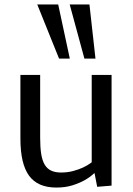

<svg xmlns="http://www.w3.org/2000/svg" viewBox="-20 -844 604 873"><path d="M487.3 0 421.9 5.4 409.7 -57.6Q390.6 -39.1 364.3 -24.4Q341.8 -11.7 309.8 -1.5Q277.8 8.8 236.3 8.8Q151.4 8.8 112.1 -45.2Q72.8 -99.1 72.8 -213.9V-503.4H162.6V-217.3Q162.6 -174.8 167.2 -144.8Q171.9 -114.7 182.9 -95.9Q193.8 -77.1 212.2 -68.4Q230.5 -59.6 257.3 -59.6Q288.1 -59.6 313.7 -66.7Q339.4 -73.7 357.9 -82.5Q379.9 -92.8 397 -106V-503.4H487.3ZM297.4 -577.6H248.5L149.4 -823.7H244.6ZM414.1 -577.6H363.8L296.9 -823.7H386.7Z"/></svg>

Font: Mako
Style: Regular
Weight: 400
Designer: vernon adams
Foundry: vernon adams
Version: Version 1.000